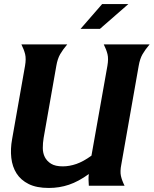

<svg xmlns="http://www.w3.org/2000/svg" viewBox="-20 -920 761 951"><path d="M196 -236Q192 -212 192 -187Q192 -162 202 -142Q212 -122 233 -109Q254 -96 291 -96Q324 -96 358.5 -108Q393 -120 433 -149L512 -594Q518 -629 512.5 -651.5Q507 -674 494 -700H721Q699 -674 686 -651.5Q673 -629 667 -594L581 -106Q574 -71 579 -48.5Q584 -26 597 0H420Q419 -16 418.5 -29.5Q418 -43 420 -58Q369 -21 321.5 -5Q274 11 222 11Q161 11 122 -8.5Q83 -28 62 -61Q41 -94 36 -138Q31 -182 40 -231L104 -594Q110 -629 104.5 -651.5Q99 -674 86 -700H313Q291 -674 278 -651.5Q265 -629 259 -594ZM486 -900H616L475 -777H379Z"/></svg>

Font: LT Museum
Style: Bold Italic
Weight: 700
Designer: Daniel Lyons
Foundry: LyonsType
Version: Version 1.011